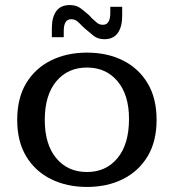

<svg xmlns="http://www.w3.org/2000/svg" viewBox="-20 -730 687 759"><path d="M185 -619Q185 -662 202.5 -686Q220 -710 256 -710Q282 -710 299 -697Q316 -684 332 -670L344 -657Q355 -647 364 -639.5Q373 -632 387 -632Q416 -632 416 -679V-703H463V-667Q463 -624 445.5 -599.5Q428 -575 393 -575Q367 -575 350 -588.5Q333 -602 317 -616L304 -628Q294 -639 284.5 -646.5Q275 -654 261 -654Q232 -654 232 -607V-583H185ZM324 9Q244 9 181.5 -22Q119 -53 83.5 -112Q48 -171 48 -256Q48 -342 83.5 -401Q119 -460 181.5 -491Q244 -522 324 -522Q404 -522 466 -491Q528 -460 563.5 -401Q599 -342 599 -256Q599 -171 563.5 -112Q528 -53 466 -22Q404 9 324 9ZM324 -50Q399 -50 444.5 -105Q490 -160 490 -260Q490 -355 444.5 -409Q399 -463 324 -463Q248 -463 202.5 -408.5Q157 -354 157 -256Q157 -159 202.5 -104.5Q248 -50 324 -50Z"/></svg>

Font: Montagu Slab 16pt
Style: Regular
Weight: 400
Designer: Florian Karsten
Foundry: Florian Karsten
Version: Version 1.000; ttfautohint (v1.8.3)